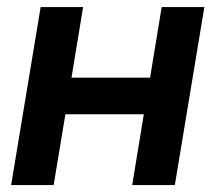

<svg xmlns="http://www.w3.org/2000/svg" viewBox="-20 -536 623 556"><path d="M220.7 -515.6 187 -311H414.6L448.2 -515.6H571.8L486.3 0H362.8L396.5 -205.1H169.4L135.3 0H12.2L97.7 -515.6Z"/></svg>

Font: Inter Display SemiBold
Style: Italic
Weight: 600
Italic angle: -9.39999°
Designer: Rasmus Andersson
Foundry: rsms
Version: Version 4.000;git-a52131595